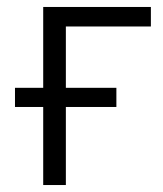

<svg xmlns="http://www.w3.org/2000/svg" viewBox="-20 -531 469 551"><path d="M23 -224V-279H314V-224ZM104 0V-511H169V0ZM127 -455V-511H413V-455Z"/></svg>

Font: TikTok Sans 24pt Light
Style: Regular
Weight: 300
Version: Version 4.000